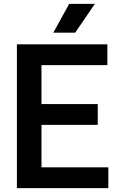

<svg xmlns="http://www.w3.org/2000/svg" viewBox="-20 -968 607 988"><path d="M67 0V-740H532.5V-633H193.5V-107H537.5V0ZM152 -325.5V-432.5H483V-325.5ZM254.5 -800 336 -948H468L367 -800Z"/></svg>

Font: Encode Sans SC SemiCondensed SemiBold
Style: Regular
Weight: 600
Width: 4
Designer: Multiple Designers
Foundry: Impallari Type
Version: Version 3.002